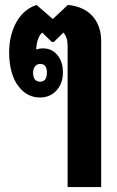

<svg xmlns="http://www.w3.org/2000/svg" viewBox="-20 -540 473 778"><path d="M254 218V-354Q254 -389 237 -408L198 -370H190L151 -408Q140 -399 133.5 -379Q127 -359 127 -339Q139 -344 154 -344Q190 -344 212.5 -317Q235 -290 235 -246Q235 -202 209 -173.5Q183 -145 142 -145Q90 -145 56 -189Q36 -214 26.5 -250Q17 -286 17 -327Q17 -397 46 -449.5Q75 -502 128 -520L194 -463L255 -520Q319 -514 354.5 -475Q390 -436 390 -372V218ZM143 -209Q170 -209 170 -246Q170 -281 143 -281Q130 -281 122 -271Q114 -261 114 -246Q114 -209 143 -209Z"/></svg>

Font: Noto Sans Thai Looped UI Condensed ExtraBold
Style: Regular
Weight: 800
Width: 3
Designer: Cadson Demak Team
Foundry: Cadson Demak Co., Ltd.
Version: Version 1.000